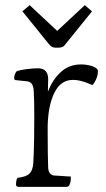

<svg xmlns="http://www.w3.org/2000/svg" viewBox="-20 -805 410 745"><path d="M52 -80Q42 -80 42 -90Q42 -94 43 -101.5Q44 -109 48 -115Q83 -119 95 -132Q107 -145 109 -170Q110 -183 111 -211Q112 -239 112.5 -275.5Q113 -312 113 -348Q113 -382 112.5 -409.5Q112 -437 111 -450Q110 -470 103.5 -479.5Q97 -489 80 -490L42 -494Q35 -494 35 -502Q35 -517 45 -529Q61 -534 85 -537Q109 -540 127 -540Q168 -540 167 -495Q166 -476 166 -449Q183 -495 215.5 -525Q248 -555 294 -555Q314 -555 332 -550Q350 -545 357 -537Q360 -534 360 -528Q360 -513 352.5 -496.5Q345 -480 338 -475Q319 -484 299.5 -489.5Q280 -495 263 -495Q216 -495 191.5 -446Q167 -397 165 -317Q165 -309 165 -301.5Q165 -294 165 -286Q165 -241 165.5 -210Q166 -179 167 -153Q169 -127 189 -124Q194 -124 207.5 -123Q221 -122 235.5 -121Q250 -120 255 -120Q255 -115 254.5 -107Q254 -99 252 -94Q249 -84 245 -82Q241 -80 239 -80ZM67 -761 95 -785 202 -685 309 -785 337 -761 236 -636Q229 -626 222.5 -623Q216 -620 207 -620H197Q188 -620 182 -623Q176 -626 168 -636Z"/></svg>

Font: Gowun Batang
Style: Regular
Weight: 400
Designer: Yanghee Ryu
Foundry: Yanghee Ryu
Version: Version 2.000